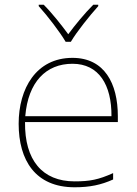

<svg xmlns="http://www.w3.org/2000/svg" viewBox="-20 -783 580 813"><path d="M258 -606H280C304 -647 359 -716 396 -757V-763H375C338 -726 297 -676 269 -638C241 -676 202 -726 165 -763H144V-757C181 -716 234 -647 258 -606ZM287 -538C133 -538 59 -408 59 -259C59 -104 130 10 296 10C360 10 408 0 459 -23V-50C397 -22 360 -15 296 -15C159 -15 84 -105 86 -266H479V-291C479 -430 422 -538 287 -538ZM287 -513C399 -513 453 -423 452 -291H87C99 -436 175 -513 287 -513Z"/></svg>

Font: Noto Sans Georgian Thin
Style: Regular
Weight: 100
Designer: Monotype Design Team, Akaki Razmadze
Foundry: Google LLC
Version: Version 2.005